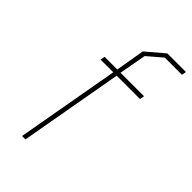

<svg xmlns="http://www.w3.org/2000/svg" viewBox="-227 -808 878 878"><g transform="rotate(45 212.5 -368.5)"><path d="M102 0 191 -501H109L113 -523H195L219 -664L305 -737H425L421 -715H310L240 -655L216 -523H368L364 -501H213L124 0Z"/></g></svg>

Font: Tomorrow Thin
Style: Italic
Weight: 250
Italic angle: -10°
Designer: Tony de Marco, Monica Rizzolli
Foundry: Just in Type
Version: Version 2.002